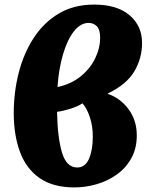

<svg xmlns="http://www.w3.org/2000/svg" viewBox="-20 -802 664 838"><path d="M305 16Q211 16 152.5 -25Q94 -66 67 -139.5Q40 -213 40 -308Q40 -399 61.5 -483.5Q83 -568 126.5 -635.5Q170 -703 236 -742.5Q302 -782 391 -782Q491 -782 545.5 -735.5Q600 -689 600 -615Q600 -547 566 -490Q532 -433 449 -393Q505 -374 541 -325.5Q577 -277 577 -211Q577 -153 552.5 -110Q528 -67 488 -39Q448 -11 400 2.5Q352 16 305 16ZM231 -422Q291 -435 332.5 -469Q374 -503 395.5 -547.5Q417 -592 417 -638Q417 -673 402.5 -687.5Q388 -702 367 -702Q331 -702 302 -664.5Q273 -627 254.5 -563Q236 -499 231 -422ZM317 -71Q352 -71 368.5 -109Q385 -147 385 -206Q385 -252 372 -291Q359 -330 340 -351Q318 -337 286 -327Q254 -317 229 -314Q231 -202 250.5 -136.5Q270 -71 317 -71Z"/></svg>

Font: Literata 12pt ExtraBold
Style: Italic
Weight: 800
Italic angle: -2°
Designer: Latin by Veronika Burian and Jose Scaglione. Greek by Irene Vlachou. Cyrillic by Vera Evstafieva
Foundry: TypeTogether
Version: Version 3.002